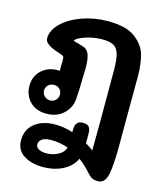

<svg xmlns="http://www.w3.org/2000/svg" viewBox="-129 -688 935 1088"><g transform="rotate(15 339.0 -144.0)"><path d="M612 -20V73Q612 192 600 246Q588 300 546 300Q525 300 512 293Q499 286 487 272Q449 229 414 204Q393 250 342.5 276.5Q292 303 224 303Q157 303 112 274Q67 245 67 188Q67 124 113 88Q159 52 232 52Q283 52 336 69V53Q336 2 380 2Q408 2 417.5 15Q427 28 427 56V110Q455 126 472 140V112Q473 85 473 -22V-332Q473 -395 463 -427Q453 -459 430.5 -471Q408 -483 366 -483Q327 -483 291 -474Q255 -465 232.5 -453Q210 -441 210 -433L265 -417Q294 -409 304.5 -381Q315 -353 315 -302L314 -267Q312 -154 308 -113Q303 -65 265 -29.5Q227 6 165 6Q104 6 68.5 -31Q33 -68 33 -121Q33 -179 71 -214Q109 -249 165 -249Q173 -249 177 -248Q178 -275 178 -315Q178 -326 175 -331Q172 -336 161 -340Q154 -342 124.5 -352.5Q95 -363 77.5 -377Q60 -391 60 -407Q60 -455 103.5 -497.5Q147 -540 218.5 -565.5Q290 -591 370 -591Q477 -591 530.5 -550.5Q584 -510 598.5 -455.5Q613 -401 613 -332ZM213 -118Q213 -137 200.5 -150Q188 -163 168 -163Q147 -163 133.5 -150.5Q120 -138 120 -118Q120 -99 133 -86Q146 -73 166 -72Q186 -72 199.5 -85Q213 -98 213 -118ZM333 160Q284 143 232 143Q196 143 179 155.5Q162 168 162 188Q162 203 178.5 213Q195 223 224 223Q260 223 292 206.5Q324 190 333 160Z"/></g></svg>

Font: Mali
Style: Bold
Weight: 700
Designer: Kitiyaporn Chalermlarp | Katatrad Aksorn Co.,Ltd.
Foundry: Cadson Demak Co.,Ltd.
Version: Version 1.000; ttfautohint (v1.6)